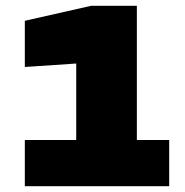

<svg xmlns="http://www.w3.org/2000/svg" viewBox="-20 -645 640 665"><path d="M566 0H66V-160H244V-425L66 -413V-573L296 -625H454V-160H566Z"/></svg>

Font: Changa One
Style: Regular
Weight: 400
Designer: Eduardo Rodriguez Tunni
Foundry: Eduardo Rodriguez Tunni
Version: Version 1.003